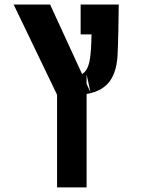

<svg xmlns="http://www.w3.org/2000/svg" viewBox="-20 -606 626 851"><path d="M232.9 224.6H363.8V-189.5C439.5 -202.6 494.1 -243.7 501 -359.9C503.4 -400.9 506.3 -534.2 506.3 -585.9H337.4V-453.6H385.7C385.3 -429.7 384.3 -407.7 383.3 -390.1C379.4 -328.6 370.6 -293.9 343.8 -277.8L202.1 -585.9H40.5L232.9 -186ZM363.8 -234.4V-275.9L381.3 -196.3Z"/></svg>

Font: Cascadia Mono NF
Style: Bold
Weight: 700
Monospace: yes
Designer: Aaron Bell
Foundry: Saja Typeworks
Version: Version 2404.023